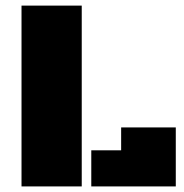

<svg xmlns="http://www.w3.org/2000/svg" viewBox="-20 -668 659 688"><path d="M57.1 0V-647.9H272.9V0ZM307.1 0V-129.4H414.1V-211.4H609.9V0Z"/></svg>

Font: Black Ops One
Style: Regular
Weight: 400
Designer: James Grieshaber
Foundry: James Grieshaber
Version: Version 1.002